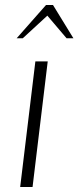

<svg xmlns="http://www.w3.org/2000/svg" viewBox="-20 -746 313 766"><path d="M60.5 0 121.1 -501H170.4L109.9 0ZM46.4 -593.3 163.6 -726.1H191.4L272.9 -593.3H245.6L168.9 -683.6L70.8 -593.3Z"/></svg>

Font: Muli
Style: ExtraLightItalic
Weight: 200
Italic angle: -7°
Designer: Vernon Adams
Foundry: newtypography
Version: Version 2.0; ttfautohint (v1.00rc1.2-2d82) -l 8 -r 50 -G 200